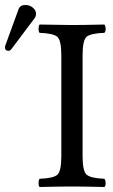

<svg xmlns="http://www.w3.org/2000/svg" viewBox="-56 -745 452 767"><path d="M45.9 -725.1Q62 -725.1 75 -714.6Q87.9 -704.1 87.9 -689.9Q87.9 -680.2 82 -671.9L-9.8 -549.8Q-15.6 -542 -22 -542Q-36.1 -542 -36.1 -555.2Q-36.1 -559.1 -34.2 -564.9L18.1 -708Q23.9 -725.1 45.9 -725.1ZM273.9 -122.1Q273.9 -62 289.6 -47.6Q305.2 -33.2 360.8 -30.8Q365.7 -25.9 366 -13.9Q366.2 -2 360.8 2Q271 0 231.9 0Q191.9 0 102.1 2Q98.1 -2 98.1 -13.9Q98.1 -25.9 102.1 -30.8Q158.2 -32.7 173.6 -47.4Q189 -62 189 -122.1V-522.9Q189 -583 173.6 -597.4Q158.2 -611.8 102.1 -613.8Q98.1 -617.7 98.1 -629.9Q98.1 -642.1 102.1 -647Q196.3 -645 231 -645Q272.9 -645 360.8 -647Q365.7 -642.1 366 -630.1Q366.2 -618.2 360.8 -613.8Q304.7 -611.8 289.3 -597.4Q273.9 -583 273.9 -522.9Z"/></svg>

Font: Linux Libertine O
Style: Regular
Weight: 400
Designer: Philipp H. Poll
Foundry: Philipp H. Poll
Version: Version 5.3.0